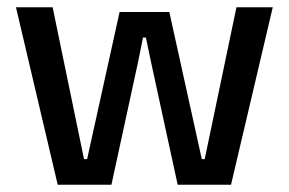

<svg xmlns="http://www.w3.org/2000/svg" viewBox="-20 -509 796 529"><path d="M139 0 24 -489H125L211.5 -70.5H220L309.5 -476H446.5L536 -70.5H544L631.5 -489H731.5L616.5 0H469.5L396 -338.5L382 -405.5H374L360.5 -338.5L287 0Z"/></svg>

Font: Anek Telugu Medium Medium
Style: Regular
Weight: 500
Version: Version 1.003